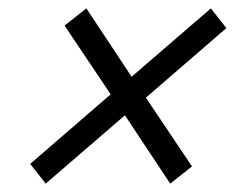

<svg xmlns="http://www.w3.org/2000/svg" viewBox="-20 -532 590 458"><path d="M278 -257 89 -94 52 -141 244 -307 134 -471 186 -512 294 -349 483 -512 520 -465 328 -299 438 -135 386 -94Z"/></svg>

Font: IBM Plex Serif Medium
Style: Italic
Weight: 500
Italic angle: -14°
Designer: Mike Abbink, Paul van der Laan, Pieter van Rosmalen
Foundry: Bold Monday
Version: Version 2.5